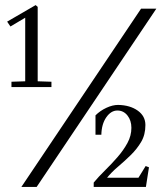

<svg xmlns="http://www.w3.org/2000/svg" viewBox="-20 -734 634 754"><path d="M64 0 534 -700H594L124 0ZM25 -392V-413L86 -415L79 -408V-669L85 -668L21 -630L8 -649L120 -714L128 -707V-408L121 -415L182 -413V-392ZM348 0V-17Q367 -40 392.5 -65Q418 -90 441.5 -117Q465 -144 480.5 -172.5Q496 -201 496 -232Q496 -261 480.5 -280.5Q465 -300 441 -300Q416 -300 397.5 -273.5Q379 -247 378 -205H355V-281Q373 -299 397.5 -310.5Q422 -322 444 -322Q491 -321 521 -299.5Q551 -278 551 -243Q551 -205 534.5 -177Q518 -149 493.5 -125Q469 -101 443 -79Q417 -57 398 -33L391 -36H529L520 -30L552 -82L565 -77L553 0Z"/></svg>

Font: Wittgenstein Medium
Style: Regular
Weight: 500
Designer: Jörg Drees
Foundry: Jörg Drees
Version: Version 1.500